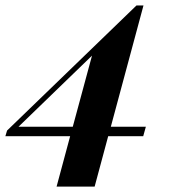

<svg xmlns="http://www.w3.org/2000/svg" viewBox="-78 -551 633 712"><path d="M263.2 -344.7 -9.3 -81.1H191.9ZM323.2 -45.9 272.9 141.1H131.8L182.1 -45.9H-58.1L-51.8 -66.9L428.2 -530.8H454.1L333 -81.1H462.9L453.1 -45.9Z"/></svg>

Font: PlayfairDisplay-BoldItalic
Style: Bold Italic
Weight: 700
Italic angle: -14.9847°
Designer: Claus Eggers Sørensen
Foundry: Claus Eggers Sørensen
Version: Version 1.002;PS 001.002;hotconv 1.0.70;makeotf.lib2.5.58329